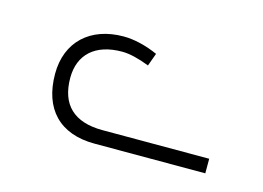

<svg xmlns="http://www.w3.org/2000/svg" viewBox="-42 -864 436 318"><g transform="rotate(15 175.5 -705.0)"><path d="M137 -613H327V-638H144C95 -638 70 -662 70 -708C70 -748 96 -772 142 -772C155 -772 171 -768 189 -761L197 -783C177 -792 156 -797 138 -797C81 -797 44 -763 44 -708C44 -648 77 -613 137 -613Z"/></g></svg>

Font: Noto Sans Armenian SemiCondensed Thin
Style: Regular
Weight: 100
Width: 4
Designer: Monotype Design Team
Foundry: Monotype Imaging Inc.
Version: Version 2.008